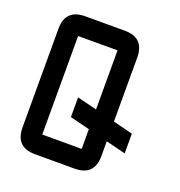

<svg xmlns="http://www.w3.org/2000/svg" viewBox="-125 -789 836 894"><g transform="rotate(20 293.0 -342.0)"><path d="M341.8 0H146.5Q48.8 0 48.8 -97.7V-585.9Q48.8 -683.6 146.5 -683.6H341.8Q439.5 -683.6 439.5 -585.9V-268.6L537.1 -244.1V-146.5L439.5 -170.9V-97.7Q439.5 0 341.8 0ZM341.8 -97.7V-195.3L244.1 -219.7V-317.4L341.8 -293V-585.9H146.5V-97.7Z"/></g></svg>

Font: BabelStone Runic Norse
Style: Regular
Weight: 400
Designer: Andrew West
Foundry: BabelStone
Version: Version 3.002 March 14, 2022